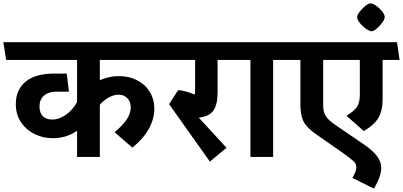

<svg xmlns="http://www.w3.org/2000/svg" viewBox="-42 -945 2426 1156"><path d="M887.2 -290Q887.2 -228 853 -167.5Q818.8 -106.9 754.9 -56.2L647.9 -148.9Q695.8 -189 720.5 -225.1Q745.1 -261.2 745.1 -297.9Q745.1 -333 724.6 -354Q704.1 -375 671.9 -375Q645 -375 615.5 -359.6Q585.9 -344.2 559.1 -314.9V0H421.9V-157.2Q356.9 -113.3 276.9 -112.8Q217.8 -112.8 166.5 -137.9Q115.2 -163.1 84.2 -209.5Q53.2 -255.9 53.2 -317.9Q53.2 -404.8 112.5 -453.4Q171.9 -502 283.2 -502H359.9L373 -393.1H294.9Q251 -393.1 223.4 -369.6Q195.8 -346.2 195.8 -304.2Q195.8 -265.1 216.3 -245.1Q236.8 -225.1 272.9 -225.1Q312 -225.1 352.5 -252.4Q393.1 -279.8 421.9 -330.1V-584H-4.9L-22 -690.9H951.2L966.8 -584H559.1V-461.9Q615.2 -486.8 671.9 -486.8Q734.9 -486.8 783.4 -461.9Q832 -437 859.6 -392.1Q887.2 -347.2 887.2 -290Z M1154.8 -236.8 1321.8 -55.2 1221.7 27.8 976.1 -317.9 1030.8 -402.8Q1078.6 -397.9 1130.9 -375Q1132.8 -387.2 1132.8 -418V-584H930.7L916 -690.9H1388.7L1402.8 -584H1268.1V-387.2Q1268.1 -315.9 1242.9 -279.5Q1217.8 -243.2 1154.8 -236.8Z M1602.5 0H1465.8V-584H1360.8L1344.7 -690.9H1711.9L1726.6 -584H1602.5Z M2124.5 -375V-584H1903.8V-310.1Q1903.8 -274.9 1917.2 -250Q1930.7 -225.1 1972.7 -195.8L2146.5 -77.1Q2200.7 -40 2227.1 -6.1Q2253.4 27.8 2253.4 65.9Q2253.4 115.7 2209.5 190.9L2079.6 126Q2103.5 86.9 2103.5 62Q2103.5 42 2088.6 27.6Q2073.7 13.2 2033.7 -16.1L1856.4 -140.1Q1801.3 -179.2 1783.9 -217Q1766.6 -254.9 1766.6 -315.9V-584H1699.7L1683.6 -690.9H2348.6L2363.8 -584H2261.7V-347.2Q2261.7 -278.3 2236.1 -235.1Q2210.4 -191.9 2148.4 -155.8L2044.4 -248Q2091.8 -276.9 2108.2 -303Q2124.5 -329.1 2124.5 -375Z M2274.4 -841.8Q2274.4 -829.6 2259.8 -809.3Q2245.1 -789.1 2226.3 -772.9Q2207.5 -756.8 2195.3 -756.8Q2183.1 -756.8 2161.6 -772Q2140.1 -787.1 2124.3 -807.1Q2108.4 -827.1 2108.4 -841.8Q2108.4 -854 2123.3 -874Q2138.2 -894 2157.7 -909.4Q2177.2 -924.8 2189.5 -924.8Q2201.2 -924.8 2222.2 -910.4Q2243.2 -896 2258.8 -876.5Q2274.4 -856.9 2274.4 -841.8Z"/></svg>

Font: Kadwa
Style: Bold
Weight: 700
Designer: Sol Matas
Foundry: Sol Matas
Version: Version 1.001;PS 001.000;hotconv 1.0.70;makeotf.lib2.5.58329